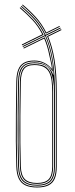

<svg xmlns="http://www.w3.org/2000/svg" viewBox="-20 -824 332 850"><path d="M144.2 6Q112.5 6 92.6 -3.4Q72.8 -12.8 63 -33.2Q53.2 -53.8 52.2 -87Q50.5 -143 50.1 -198.2Q49.8 -253.5 50.4 -317.5Q51 -381.5 52.2 -463Q52.8 -495 60.6 -515.6Q68.5 -536.2 85.9 -546.1Q103.2 -556 132.2 -556Q156 -556 176.1 -545.9Q196.2 -535.8 207.8 -520.5H209.8Q208 -537.5 204.2 -552.5Q200.5 -567.5 197.8 -581.2Q193.8 -602 188.1 -619.9Q182.5 -637.8 175.8 -653.5L85.2 -609L83.5 -612.5L178 -659Q186 -640.5 192.4 -619.9Q198.8 -599.2 203.5 -574.2Q207 -560 209.9 -543.1Q212.8 -526.2 214.2 -508H212.2Q201.8 -528.2 180 -540.1Q158.2 -552 132.2 -552Q105.5 -552 88.9 -543Q72.2 -534 64.5 -514.4Q56.8 -494.8 56.2 -463Q54.8 -376 54.2 -310.5Q53.8 -245 54.2 -191.6Q54.8 -138.2 56.2 -87.2Q57.8 -39.5 78 -18.8Q98.2 2 144.2 2Q188.8 2 208 -18.8Q227.2 -39.5 227.2 -87Q227.2 -134.5 227.2 -186.9Q227.2 -239.2 227.2 -296.6Q227.2 -354 227.2 -416Q227.2 -502 217.1 -561.6Q207 -621.2 188.2 -664L250.5 -694.8L252.2 -691L193.2 -662Q211.5 -619.5 221.4 -560.2Q231.2 -501 231.2 -416Q231.2 -354 231.2 -296.6Q231.2 -239.2 231.2 -186.9Q231.2 -134.5 231.2 -87Q231.2 -53.8 222.5 -33.2Q213.8 -12.8 194.6 -3.4Q175.5 6 144.2 6ZM144.2 -2Q101.2 -2 81.4 -21.5Q61.5 -41 60.2 -87.2Q58 -163 58 -251.8Q58 -340.5 60.2 -463Q61 -508.5 77.8 -528.2Q94.5 -548 132.2 -548Q166.2 -548 187.1 -532.2Q208 -516.5 215.2 -493.5H217.2Q216.2 -512.8 214.2 -531.1Q212.2 -549.5 209.2 -565.2Q203.8 -595 196.6 -619.5Q189.5 -644 180 -664.5L81.8 -616.2L80 -619.8L178.2 -668Q159.2 -708.2 132.5 -737.5Q105.8 -766.8 72.5 -794.8L75 -798Q108.2 -770 135.4 -740.4Q162.5 -710.8 181.5 -669.8L247 -701.8L248.8 -698.2L183.2 -666Q202.5 -623.5 212.9 -563.6Q223.2 -503.8 223.2 -416Q223.2 -354 223.2 -296.6Q223.2 -239.2 223.2 -186.9Q223.2 -134.5 223.2 -87Q223.2 -41.5 205 -21.8Q186.8 -2 144.2 -2ZM144.2 -6Q184.5 -6 201.9 -24.9Q219.2 -43.8 219.2 -87Q219.2 -134.5 219.2 -186.9Q219.2 -239.2 219.2 -296.6Q219.2 -354 219.2 -416Q219.2 -474.5 203.5 -509.2Q187.8 -544 132.2 -544Q94 -544 79.5 -523.8Q65 -503.5 64.2 -462.8Q62.8 -376 62.2 -310.5Q61.8 -245 62.2 -191.8Q62.8 -138.5 64.2 -87.5Q65.5 -43.8 84.1 -24.9Q102.8 -6 144.2 -6ZM144.2 -10Q104.2 -10 86.9 -28.2Q69.5 -46.5 68.2 -87.5Q66 -163.8 66 -252Q66 -340.2 68.2 -462.8Q69 -502 82.9 -521Q96.8 -540 132.2 -540Q169.5 -540 187.1 -524.4Q204.8 -508.8 210 -480.9Q215.2 -453 215.2 -416Q215.2 -354 215.2 -296.6Q215.2 -239.2 215.2 -186.9Q215.2 -134.5 215.2 -87Q215.2 -45.8 198.8 -27.9Q182.2 -10 144.2 -10ZM144.2 -14Q180 -14 195.6 -30.9Q211.2 -47.8 211.2 -87Q211.2 -122.8 211.2 -161.1Q211.2 -199.5 211.2 -240.6Q211.2 -281.8 211.2 -325.6Q211.2 -369.5 211.2 -416Q211.2 -443.5 208.5 -465.6Q205.8 -487.8 197.8 -503.5Q189.8 -519.2 174 -527.6Q158.2 -536 132.2 -536Q99 -536 86 -518.1Q73 -500.2 72.2 -462.8Q70.8 -376.8 70.2 -311.1Q69.8 -245.5 70.2 -191.9Q70.8 -138.2 72.2 -87.5Q73.5 -48.2 90.2 -31.1Q107 -14 144.2 -14ZM78.2 -623.2 76.5 -627 167.2 -671.8Q149.2 -707.8 123.9 -735Q98.5 -762.2 67.2 -788.8L70 -791.8Q100.2 -766 127 -737.4Q153.8 -708.8 172.8 -669.8ZM183 -675Q163.8 -714.5 137.2 -743.8Q110.8 -773 77.8 -801L80.2 -804Q112.8 -776.8 139 -747.9Q165.2 -719 184.8 -680.2L243.2 -709L245 -705.5Z"/></svg>

Font: Big Shoulders Inline Thin
Style: Regular
Weight: 100
Designer: Patric King
Foundry: XO Type Co
Version: Version 2.002